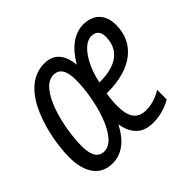

<svg xmlns="http://www.w3.org/2000/svg" viewBox="-132 -716 896 896"><g transform="rotate(-45 315.5 -268.0)"><path d="M148 10C212 10 261 -31 296 -100C309 -27 348 10 416 10C461 10 502 -2 538 -23V-86C504 -66 471 -55 435 -55C380 -55 353 -88 353 -163C353 -188 355 -215 360 -241H368C524 -241 617 -316 617 -435C617 -508 575 -546 509 -546C450 -546 395 -504 356 -434C348 -508 315 -546 252 -546C79 -546 25 -275 25 -154C25 -47 72 10 148 10ZM376 -301H372C388 -385 439 -481 498 -481C530 -481 544 -462 544 -431C544 -354 495 -301 376 -301ZM161 -57C123 -57 103 -87 103 -149C103 -269 152 -478 245 -478C284 -478 303 -448 303 -387C303 -263 251 -57 161 -57Z"/></g></svg>

Font: Noto Sans ExtraCondensed
Style: Italic
Weight: 400
Width: 2
Italic angle: -12°
Designer: Monotype Design Team
Foundry: Monotype Imaging Inc.
Version: Version 2.013